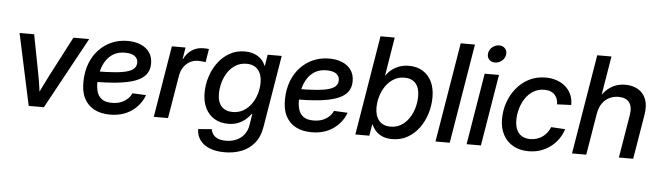

<svg xmlns="http://www.w3.org/2000/svg" viewBox="-54 -961 4797 1397"><g transform="rotate(5 2344.5 -262.5)"><path d="M169.4 0 57.1 -522.5H163.6L219.2 -233.4Q227.5 -190.9 233.4 -148.4Q239.3 -106 245.1 -64H216.8Q236.8 -106 257.3 -148.4Q277.8 -190.9 299.8 -233.4L450.2 -522.5H565.4L280.3 0Z M763.2 11.7Q697.8 11.7 649.2 -13.2Q600.6 -38.1 574.5 -88.6Q548.3 -139.2 550.8 -215.3Q552.2 -286.1 574.7 -344.5Q597.2 -402.8 637.2 -445.3Q677.2 -487.8 730.5 -510.7Q783.7 -533.7 845.7 -533.7Q899.9 -533.7 941.4 -516.4Q982.9 -499 1006.3 -465.6Q1029.8 -432.1 1029.8 -384.3Q1029.8 -335 1003.4 -302.5Q977.1 -270 924.6 -251.2Q872.1 -232.4 793.7 -224.4Q715.3 -216.3 610.4 -216.3L623 -293.5Q713.9 -293.5 773.2 -298.6Q832.5 -303.7 866.5 -314.5Q900.4 -325.2 914.6 -342.3Q928.7 -359.4 928.7 -382.8Q928.7 -412.6 904.5 -429.7Q880.4 -446.8 835 -446.8Q785.2 -446.8 750.5 -426.3Q715.8 -405.8 694.3 -371.3Q672.9 -336.9 662.8 -295.4Q652.8 -253.9 652.3 -211.4Q651.9 -174.8 661.4 -143.6Q670.9 -112.3 696.8 -93.5Q722.7 -74.7 770.5 -74.7Q822.8 -74.7 859.9 -97.4Q897 -120.1 913.6 -157.2L1013.2 -152.3Q985.8 -78.6 920.9 -33.4Q856 11.7 763.2 11.7Z M1083 0 1169.4 -522.5H1269.5L1255.4 -438H1258.3Q1279.8 -481 1315.9 -504.9Q1352.1 -528.8 1400.9 -528.8Q1412.1 -528.8 1422.6 -528.1Q1433.1 -527.3 1439.9 -526.4L1423.8 -429.2Q1417.5 -430.2 1402.3 -432.1Q1387.2 -434.1 1369.6 -434.1Q1338.9 -434.1 1311.5 -420.2Q1284.2 -406.2 1264.9 -378.9Q1245.6 -351.6 1238.8 -310.5L1187 0Z M1618.7 211.9Q1554.7 211.9 1508.8 193.6Q1462.9 175.3 1438 141.1Q1413.1 106.9 1412.1 60.5L1511.2 52.7Q1514.6 75.2 1527.6 92Q1540.5 108.9 1563.5 118.2Q1586.4 127.4 1620.1 127.4Q1685.1 127.4 1729 93Q1772.9 58.6 1782.7 -3.9L1795.4 -85H1793Q1772.5 -57.6 1747.6 -37.8Q1722.7 -18.1 1692.9 -7.3Q1663.1 3.4 1626.5 3.4Q1567.9 3.4 1525.1 -22.2Q1482.4 -47.9 1459.2 -95Q1436 -142.1 1436 -205.6Q1436 -266.6 1454.3 -324.5Q1472.7 -382.3 1507.6 -429.2Q1542.5 -476.1 1591.8 -503.9Q1641.1 -531.7 1703.1 -531.7Q1731.9 -531.7 1755.9 -525.1Q1779.8 -518.6 1798.8 -506.6Q1817.9 -494.6 1831.5 -477.8Q1845.2 -460.9 1853.5 -439.9L1856 -440.4L1869.1 -522.5H1971.7L1885.3 0Q1873 76.7 1834.2 123.3Q1795.4 169.9 1739.3 190.9Q1683.1 211.9 1618.7 211.9ZM1650.9 -85Q1694.8 -85 1729 -105Q1763.2 -125 1786.9 -158.2Q1810.5 -191.4 1823 -232.4Q1835.4 -273.4 1835.4 -315.9Q1835.4 -375 1806.2 -409.2Q1776.9 -443.4 1722.2 -443.4Q1678.7 -443.4 1644.8 -423.1Q1610.8 -402.8 1587.6 -368.9Q1564.5 -335 1552.5 -293.2Q1540.5 -251.5 1540.5 -208.5Q1540.5 -148.4 1569.6 -116.7Q1598.6 -85 1650.9 -85Z M2235.4 11.7Q2169.9 11.7 2121.3 -13.2Q2072.8 -38.1 2046.6 -88.6Q2020.5 -139.2 2022.9 -215.3Q2024.4 -286.1 2046.9 -344.5Q2069.3 -402.8 2109.4 -445.3Q2149.4 -487.8 2202.6 -510.7Q2255.9 -533.7 2317.9 -533.7Q2372.1 -533.7 2413.6 -516.4Q2455.1 -499 2478.5 -465.6Q2502 -432.1 2502 -384.3Q2502 -335 2475.6 -302.5Q2449.2 -270 2396.7 -251.2Q2344.2 -232.4 2265.9 -224.4Q2187.5 -216.3 2082.5 -216.3L2095.2 -293.5Q2186 -293.5 2245.4 -298.6Q2304.7 -303.7 2338.6 -314.5Q2372.6 -325.2 2386.7 -342.3Q2400.9 -359.4 2400.9 -382.8Q2400.9 -412.6 2376.7 -429.7Q2352.5 -446.8 2307.1 -446.8Q2257.3 -446.8 2222.7 -426.3Q2188 -405.8 2166.5 -371.3Q2145 -336.9 2135 -295.4Q2125 -253.9 2124.5 -211.4Q2124 -174.8 2133.5 -143.6Q2143.1 -112.3 2168.9 -93.5Q2194.8 -74.7 2242.7 -74.7Q2294.9 -74.7 2332 -97.4Q2369.1 -120.1 2385.7 -157.2L2485.4 -152.3Q2458 -78.6 2393.1 -33.4Q2328.1 11.7 2235.4 11.7Z M2823.7 10.3Q2785.2 10.3 2755.9 -1.5Q2726.6 -13.2 2706.3 -34.4Q2686 -55.7 2673.3 -84.5H2671.4L2657.2 0H2555.2L2675.3 -727.5H2779.3L2733.4 -446.3H2735.4Q2752.9 -472.7 2778.1 -491.7Q2803.2 -510.7 2834.2 -521.2Q2865.2 -531.7 2900.9 -531.7Q2959.5 -531.7 3002.2 -505.4Q3044.9 -479 3067.9 -431.4Q3090.8 -383.8 3090.8 -318.4Q3090.8 -258.3 3073 -199.7Q3055.2 -141.1 3020.8 -93.8Q2986.3 -46.4 2936.8 -18.1Q2887.2 10.3 2823.7 10.3ZM2804.2 -79.1Q2848.6 -79.1 2882.6 -100.1Q2916.5 -121.1 2939.7 -155.8Q2962.9 -190.4 2974.6 -232.7Q2986.3 -274.9 2986.3 -317.4Q2986.3 -377.9 2957.5 -410.4Q2928.7 -442.9 2876.5 -442.9Q2832 -442.9 2797.9 -422.1Q2763.7 -401.4 2739.7 -367.2Q2715.8 -333 2703.6 -291.3Q2691.4 -249.5 2691.4 -208Q2691.4 -147.9 2720.7 -113.5Q2750 -79.1 2804.2 -79.1Z M3365.2 -727.5 3244.6 0H3140.6L3261.2 -727.5Z M3367.7 0 3454.1 -522.5H3558.6L3472.2 0ZM3521 -609.9Q3493.2 -609.9 3477.5 -628.2Q3461.9 -646.5 3465.8 -673.3Q3470.2 -700.2 3492.2 -718.5Q3514.2 -736.8 3542 -736.8Q3569.3 -736.8 3585.4 -718.3Q3601.6 -699.7 3597.2 -673.3Q3593.3 -646.5 3570.8 -628.2Q3548.3 -609.9 3521 -609.9Z M3821.3 11.7Q3755.9 11.7 3707.8 -15.4Q3659.7 -42.5 3634 -91.6Q3608.4 -140.6 3608.4 -205.6Q3608.4 -267.6 3628.4 -325.9Q3648.4 -384.3 3686.5 -431.2Q3724.6 -478 3778.3 -505.6Q3832 -533.2 3899.4 -533.2Q3944.8 -533.2 3982.2 -519.8Q4019.5 -506.3 4046.4 -482.2Q4073.2 -458 4087.6 -424.6Q4102.1 -391.1 4101.1 -350.6L3998.5 -346.2Q3998 -367.2 3991.7 -385Q3985.4 -402.8 3973.1 -416Q3960.9 -429.2 3942.1 -436.5Q3923.3 -443.8 3897.5 -443.8Q3853 -443.8 3818.6 -423.1Q3784.2 -402.3 3760.7 -367.9Q3737.3 -333.5 3725.1 -291.3Q3712.9 -249 3712.9 -206.1Q3712.9 -167 3725.1 -138.2Q3737.3 -109.4 3762.5 -93.5Q3787.6 -77.6 3824.7 -77.6Q3851.6 -77.6 3874 -85Q3896.5 -92.3 3915 -105.5Q3933.6 -118.7 3947.3 -137Q3960.9 -155.3 3970.2 -177.2L4072.3 -171.4Q4060.1 -131.3 4036.4 -97.9Q4012.7 -64.5 3979.7 -39.8Q3946.8 -15.1 3906.5 -1.7Q3866.2 11.7 3821.3 11.7Z M4292 -302.7 4241.7 0H4137.7L4258.3 -727.5H4362.3L4306.6 -393.1H4283.2Q4308.1 -439.9 4337.6 -470.7Q4367.2 -501.5 4402.8 -516.6Q4438.5 -531.7 4481.4 -531.7Q4535.2 -531.7 4574.7 -508.5Q4614.3 -485.4 4632.1 -439.9Q4649.9 -394.5 4638.7 -326.7L4584.5 0H4480L4532.2 -314Q4542.5 -375.5 4517.8 -407.5Q4493.2 -439.5 4439.5 -439.5Q4404.3 -439.5 4373.5 -424.8Q4342.8 -410.2 4321.3 -379.9Q4299.8 -349.6 4292 -302.7Z"/></g></svg>

Font: Inter 28pt Medium
Style: Italic
Weight: 500
Italic angle: -9.3988°
Designer: Rasmus Andersson
Foundry: rsms
Version: Version 4.001;git-66647c0bb